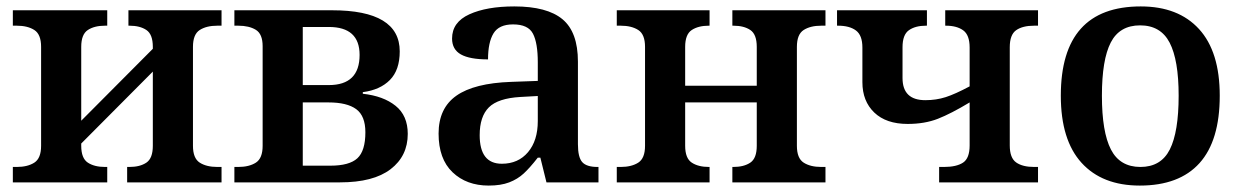

<svg xmlns="http://www.w3.org/2000/svg" viewBox="-20 -568 3869 598"><path d="M20 -48H32Q66 -48 87 -61.5Q108 -75 108 -114V-422Q108 -461 87 -474.5Q66 -488 32 -488H20V-536H314V-488H307Q274 -488 253.5 -474.5Q233 -461 233 -422V-192L456 -416V-422Q456 -461 436 -474.5Q416 -488 383 -488H380V-536H670V-488H657Q623 -488 602 -474.5Q581 -461 581 -422V-114Q581 -75 602 -61.5Q623 -48 657 -48H670V0H376V-48H383Q416 -48 436 -61.5Q456 -75 456 -114V-345L233 -121V-114Q233 -75 253.5 -61.5Q274 -48 307 -48H314V0H20Z M710 -48H722Q756 -48 777 -61.5Q798 -75 798 -114V-424Q798 -462 777 -475Q756 -488 722 -488H710V-536H1014Q1225 -536 1225 -408Q1225 -350 1194.5 -319Q1164 -288 1110 -281V-276Q1174 -269 1212 -238.5Q1250 -208 1250 -151Q1250 -82 1196.5 -41Q1143 0 1039 0H710ZM1004 -303Q1100 -303 1100 -397Q1100 -484 1004 -484H923V-303ZM1009 -52Q1068 -52 1093 -75Q1118 -98 1118 -156Q1118 -207 1089.5 -228Q1061 -249 1003 -249H923V-52Z M1346 -152Q1346 -231 1401.5 -270Q1457 -309 1572 -313L1655 -316V-374Q1655 -434 1640 -463Q1625 -492 1578 -492Q1534 -492 1517 -464Q1500 -436 1500 -383Q1443 -383 1415.5 -398.5Q1388 -414 1388 -448Q1388 -499 1442 -523.5Q1496 -548 1582 -548Q1684 -548 1732 -508Q1780 -468 1780 -376V-119Q1780 -78 1793.5 -63Q1807 -48 1841 -48H1844V0H1682L1663 -77H1655Q1630 -45 1611 -27.5Q1592 -10 1566 0Q1540 10 1502 10Q1433 10 1389.5 -31.5Q1346 -73 1346 -152ZM1655 -191V-269L1601 -266Q1531 -262 1502.5 -233.5Q1474 -205 1474 -147Q1474 -58 1543 -58Q1594 -58 1624.5 -94Q1655 -130 1655 -191Z M1901 -48H1913Q1947 -48 1968 -61.5Q1989 -75 1989 -114V-422Q1989 -461 1968 -474.5Q1947 -488 1913 -488H1901V-536H2190V-488H2188Q2155 -488 2134.5 -474.5Q2114 -461 2114 -422V-301H2337V-422Q2337 -461 2317 -474.5Q2297 -488 2264 -488H2261V-536H2551V-488H2538Q2504 -488 2483 -474.5Q2462 -461 2462 -422V-114Q2462 -75 2483 -61.5Q2504 -48 2538 -48H2551V0H2261V-48H2264Q2297 -48 2317 -61.5Q2337 -75 2337 -114V-249H2114V-114Q2114 -75 2134.5 -61.5Q2155 -48 2188 -48H2190V0H1901Z M2905 -48H2920Q2959 -48 2979.5 -61.5Q3000 -75 3000 -115V-249Q2942 -214 2901 -198Q2860 -182 2807 -182Q2740 -182 2703 -217.5Q2666 -253 2666 -312V-420Q2666 -458 2646 -473Q2626 -488 2590 -488H2587V-536H2867V-488H2864Q2831 -488 2811 -474Q2791 -460 2791 -421V-325Q2791 -256 2862 -256Q2896 -256 2925.5 -265.5Q2955 -275 3000 -299V-420Q3000 -459 2980 -473.5Q2960 -488 2926 -488H2924V-536H3213V-488H3201Q3165 -488 3145 -474Q3125 -460 3125 -421V-115Q3125 -76 3145 -62Q3165 -48 3201 -48H3213V0H2905Z M3284 -270Q3284 -548 3533 -548Q3650 -548 3714.5 -477.5Q3779 -407 3779 -270Q3779 -130 3716 -60Q3653 10 3530 10Q3413 10 3348.5 -61Q3284 -132 3284 -270ZM3651 -270Q3651 -381 3623 -435Q3595 -489 3531 -489Q3467 -489 3439.5 -435.5Q3412 -382 3412 -270Q3412 -157 3440 -102.5Q3468 -48 3532 -48Q3596 -48 3623.5 -102.5Q3651 -157 3651 -270Z"/></svg>

Font: Noto Serif SemiBold
Style: Regular
Weight: 600
Designer: Monotype Design Team
Foundry: Monotype Imaging Inc.
Version: Version 1.001